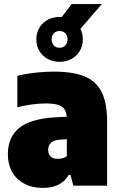

<svg xmlns="http://www.w3.org/2000/svg" viewBox="-20 -910 586 941"><path d="M505 -314V0H339.5L325.5 -53H317Q280 11 190 11Q138 11 99 -9.8Q60 -30.5 39.2 -67.8Q18.5 -105 18.5 -154Q18.5 -237.5 74 -282.8Q129.5 -328 251.5 -335L307 -338Q305 -362 295 -376Q285 -390 263.2 -396.5Q241.5 -403 204 -403Q172 -403 135 -398Q98 -393 65 -384V-538.5Q105 -548.5 152.8 -553.8Q200.5 -559 244 -559Q338 -559 394.8 -535.5Q451.5 -512 478.2 -458.8Q505 -405.5 505 -314ZM307.5 -144V-227.5L275 -225.5Q245.5 -224 230.8 -211Q216 -198 216 -175Q216 -154 228.5 -142.8Q241 -131.5 262.5 -131.5Q288.5 -131.5 307.5 -144ZM374 -768.5Q386 -746 386 -717Q386 -685.5 371.2 -660.5Q356.5 -635.5 330.5 -621.2Q304.5 -607 272 -607Q239.5 -607 213.5 -621.2Q187.5 -635.5 172.8 -660.5Q158 -685.5 158 -717Q158 -748.5 172.8 -773.5Q187.5 -798.5 213.5 -812.8Q239.5 -827 272 -827Q279 -827 282.5 -826.5L331 -890H479ZM311 -717Q311 -735.5 300.2 -746.8Q289.5 -758 272 -758Q254.5 -758 243.8 -746.8Q233 -735.5 233 -717Q233 -698.5 243.8 -687.2Q254.5 -676 272 -676Q289.5 -676 300.2 -687.2Q311 -698.5 311 -717Z"/></svg>

Font: Encode Sans Semi Condensed Black
Style: Regular
Weight: 900
Width: 4
Designer: Multiple Designers
Foundry: Impallari Type
Version: Version 2.000